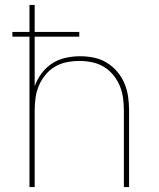

<svg xmlns="http://www.w3.org/2000/svg" viewBox="-20 -755 640 775"><path d="M99 0V-607H30V-626H99V-735H120V-626H300V-607H120V-407Q130 -435 148 -459Q166 -483 190.5 -499Q215 -515 244.5 -521.5Q274 -528 303 -528Q331 -528 358.5 -522.5Q386 -517 410 -502.5Q434 -488 452.5 -466.5Q471 -445 482 -419Q493 -393 497 -365.5Q501 -338 501 -310V0H480V-310Q480 -335 476.5 -360.5Q473 -386 463 -409.5Q453 -433 436.5 -453Q420 -473 398 -486Q376 -499 350.5 -504Q325 -509 300 -509Q275 -509 249.5 -504Q224 -499 202 -486Q180 -473 163.5 -453Q147 -433 137 -409.5Q127 -386 123.5 -360.5Q120 -335 120 -310V0Z"/></svg>

Font: Zed Sans Thin Extended
Style: Regular
Weight: 100
Width: 7
Designer: Belleve Invis
Foundry: Belleve Invis
Version: Version 1.0.0; ttfautohint (v1.8.4)